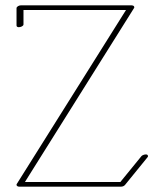

<svg xmlns="http://www.w3.org/2000/svg" viewBox="-20 -697 596 726"><path d="M68.8 -604.5V-659.2H456.5L43.5 -1.5C42.5 0 42.5 1 42.5 2C42.5 6.3 47.9 8.8 52.2 8.8H438C443.8 8.8 449.7 5.9 452.6 2.4L537.6 -102.1C539.1 -103.5 539.6 -105 539.6 -106.4C539.6 -118.2 519.5 -111.8 515.1 -106.9L435.1 -8.8H74.2L486.8 -666.5C489.7 -670.9 486.3 -676.8 478 -676.8H58.6C51.8 -676.8 42.5 -671.9 42.5 -666V-600.6C42.5 -596 46.4 -594.2 51.3 -594.2C58.9 -594.2 68.8 -598.8 68.8 -604.5Z"/></svg>

Font: WireWyrm
Style: Light
Weight: 200
Version: Version 001.000